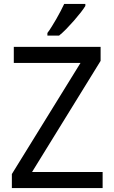

<svg xmlns="http://www.w3.org/2000/svg" viewBox="-20 -951 579 971"><path d="M499 0H40V-70.8L387.2 -632.8H49.8V-713.9H488.8V-643.1L142.1 -81.1H499ZM219.7 -784.2Q230.5 -798.3 241.9 -816.9Q253.4 -835.4 264.9 -855.2Q276.4 -875 286.6 -894.8Q296.9 -914.6 304.7 -931.2H411.6V-920.9Q403.8 -907.7 388.4 -887.9Q373 -868.2 354.2 -846.7Q335.4 -825.2 315.7 -804.9Q295.9 -784.7 278.8 -771H219.7Z"/></svg>

Font: Genotype
Style: Regular
Weight: 400
Foundry: Ascender Corporation
Version: Version 1.00